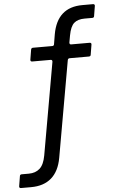

<svg xmlns="http://www.w3.org/2000/svg" viewBox="-84 -805 628 1056"><g transform="rotate(-5 230.0 -276.5)"><path d="M-12 210Q-17 210 -19.5 207Q-22 204 -21 199L-12 144Q-11 135 -1 135H38Q75 135 98.5 114Q122 93 131 43L221 -467V-469Q221 -478 212 -478H110Q105 -478 102.5 -481Q100 -484 101 -489L110 -544Q112 -553 121 -553H227Q237 -553 238 -562L247 -616Q273 -763 412 -763H471Q476 -763 478.5 -760Q481 -757 480 -752L471 -697Q470 -688 460 -688H418Q380 -688 359.5 -670Q339 -652 330 -603L323 -564V-562Q323 -553 332 -553H434Q439 -553 441.5 -550Q444 -547 443 -542L434 -487Q433 -478 423 -478H317Q308 -478 306 -469L212 63Q199 136 156.5 173Q114 210 44 210Z"/></g></svg>

Font: Open Sauce Two
Style: Italic
Weight: 400
Italic angle: -10°
Designer: Alfredo Marco Pradil
Foundry: Creative Sauce Fz LLC
Version: Version 1.477